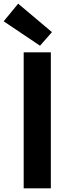

<svg xmlns="http://www.w3.org/2000/svg" viewBox="-38 -1026 388 1046"><path d="M91 0V-741H239V0ZM180 -777 -18 -910 61 -1006 245 -851Z"/></svg>

Font: Noto Sans JP Thin
Style: Bold
Weight: 700
Version: Version 2.004-H2;hotconv 1.0.118;makeotfexe 2.5.65603